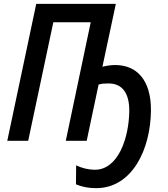

<svg xmlns="http://www.w3.org/2000/svg" viewBox="-20 -734 874 1001"><path d="M481 247C668 247 766 46 767 -161C767 -316 694 -395 580 -395C558 -395 534 -391 514 -386L584 -714H169L18 0H127L258 -618H453L323 0H432L494 -293C508 -298 526 -299 546 -299C616 -299 654 -250 654 -158C653 -13 595 151 475 151C442 151 408 143 377 128L376 227C407 240 441 247 481 247Z"/></svg>

Font: Noto Sans Display SemiCondensed Medium
Style: Italic
Weight: 500
Width: 4
Italic angle: -12°
Designer: Monotype Design Team
Foundry: Monotype Imaging Inc.
Version: Version 1.900